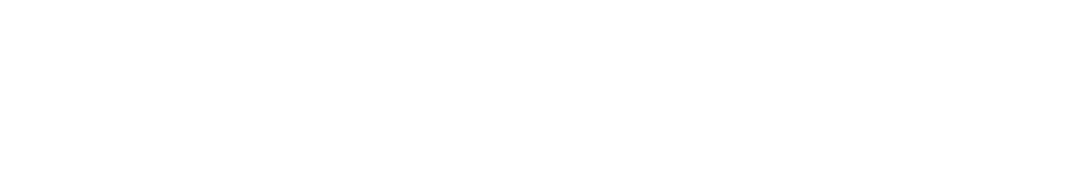

<svg xmlns="http://www.w3.org/2000/svg" viewBox="-20 -470 2440 440"><path d="M500 -50Q500 -50 500 -50Q500 -50 500 -50Q500 -50 500 -50Q500 -50 500 -50Q500 -50 500 -50Q500 -50 500 -50Q500 -50 500 -50Q500 -50 500 -50Q500 -50 500 -50Q500 -50 500 -50Q500 -50 500 -50Q500 -50 500 -50ZM500 -150Q500 -150 500 -150Q500 -150 500 -150Q500 -150 500 -150Q500 -150 500 -150Q500 -150 500 -150Q500 -150 500 -150Q500 -150 500 -150Q500 -150 500 -150Q500 -150 500 -150Q500 -150 500 -150Q500 -150 500 -150Q500 -150 500 -150ZM500 -250Q500 -250 500 -250Q500 -250 500 -250Q500 -250 500 -250Q500 -250 500 -250Q500 -250 500 -250Q500 -250 500 -250Q500 -250 500 -250Q500 -250 500 -250Q500 -250 500 -250Q500 -250 500 -250Q500 -250 500 -250Q500 -250 500 -250ZM400 -350Q400 -350 400 -350Q400 -350 400 -350Q400 -350 400 -350Q400 -350 400 -350Q400 -350 400 -350Q400 -350 400 -350Q400 -350 400 -350Q400 -350 400 -350Q400 -350 400 -350Q400 -350 400 -350Q400 -350 400 -350Q400 -350 400 -350ZM300 -50Q300 -50 300 -50Q300 -50 300 -50Q300 -50 300 -50Q300 -50 300 -50Q300 -50 300 -50Q300 -50 300 -50Q300 -50 300 -50Q300 -50 300 -50Q300 -50 300 -50Q300 -50 300 -50Q300 -50 300 -50Q300 -50 300 -50ZM300 -150Q300 -150 300 -150Q300 -150 300 -150Q300 -150 300 -150Q300 -150 300 -150Q300 -150 300 -150Q300 -150 300 -150Q300 -150 300 -150Q300 -150 300 -150Q300 -150 300 -150Q300 -150 300 -150Q300 -150 300 -150Q300 -150 300 -150ZM300 -250Q300 -250 300 -250Q300 -250 300 -250Q300 -250 300 -250Q300 -250 300 -250Q300 -250 300 -250Q300 -250 300 -250Q300 -250 300 -250Q300 -250 300 -250Q300 -250 300 -250Q300 -250 300 -250Q300 -250 300 -250Q300 -250 300 -250ZM200 -350Q200 -350 200 -350Q200 -350 200 -350Q200 -350 200 -350Q200 -350 200 -350Q200 -350 200 -350Q200 -350 200 -350Q200 -350 200 -350Q200 -350 200 -350Q200 -350 200 -350Q200 -350 200 -350Q200 -350 200 -350Q200 -350 200 -350ZM100 -350Q100 -350 100 -350Q100 -350 100 -350Q100 -350 100 -350Q100 -350 100 -350Q100 -350 100 -350Q100 -350 100 -350Q100 -350 100 -350Q100 -350 100 -350Q100 -350 100 -350Q100 -350 100 -350Q100 -350 100 -350Q100 -350 100 -350ZM100 -250Q100 -250 100 -250Q100 -250 100 -250Q100 -250 100 -250Q100 -250 100 -250Q100 -250 100 -250Q100 -250 100 -250Q100 -250 100 -250Q100 -250 100 -250Q100 -250 100 -250Q100 -250 100 -250Q100 -250 100 -250Q100 -250 100 -250ZM100 -150Q100 -150 100 -150Q100 -150 100 -150Q100 -150 100 -150Q100 -150 100 -150Q100 -150 100 -150Q100 -150 100 -150Q100 -150 100 -150Q100 -150 100 -150Q100 -150 100 -150Q100 -150 100 -150Q100 -150 100 -150Q100 -150 100 -150ZM100 -50Q100 -50 100 -50Q100 -50 100 -50Q100 -50 100 -50Q100 -50 100 -50Q100 -50 100 -50Q100 -50 100 -50Q100 -50 100 -50Q100 -50 100 -50Q100 -50 100 -50Q100 -50 100 -50Q100 -50 100 -50Q100 -50 100 -50Z M700 -50Q700 -50 700 -50Q700 -50 700 -50Q700 -50 700 -50Q700 -50 700 -50Q700 -50 700 -50Q700 -50 700 -50Q700 -50 700 -50Q700 -50 700 -50Q700 -50 700 -50Q700 -50 700 -50Q700 -50 700 -50Q700 -50 700 -50ZM700 -150Q700 -150 700 -150Q700 -150 700 -150Q700 -150 700 -150Q700 -150 700 -150Q700 -150 700 -150Q700 -150 700 -150Q700 -150 700 -150Q700 -150 700 -150Q700 -150 700 -150Q700 -150 700 -150Q700 -150 700 -150Q700 -150 700 -150ZM900 -50Q900 -50 900 -50Q900 -50 900 -50Q900 -50 900 -50Q900 -50 900 -50Q900 -50 900 -50Q900 -50 900 -50Q900 -50 900 -50Q900 -50 900 -50Q900 -50 900 -50Q900 -50 900 -50Q900 -50 900 -50Q900 -50 900 -50ZM900 -150Q900 -150 900 -150Q900 -150 900 -150Q900 -150 900 -150Q900 -150 900 -150Q900 -150 900 -150Q900 -150 900 -150Q900 -150 900 -150Q900 -150 900 -150Q900 -150 900 -150Q900 -150 900 -150Q900 -150 900 -150Q900 -150 900 -150ZM900 -250Q900 -250 900 -250Q900 -250 900 -250Q900 -250 900 -250Q900 -250 900 -250Q900 -250 900 -250Q900 -250 900 -250Q900 -250 900 -250Q900 -250 900 -250Q900 -250 900 -250Q900 -250 900 -250Q900 -250 900 -250Q900 -250 900 -250ZM800 -350Q800 -350 800 -350Q800 -350 800 -350Q800 -350 800 -350Q800 -350 800 -350Q800 -350 800 -350Q800 -350 800 -350Q800 -350 800 -350Q800 -350 800 -350Q800 -350 800 -350Q800 -350 800 -350Q800 -350 800 -350Q800 -350 800 -350ZM700 -350Q700 -350 700 -350Q700 -350 700 -350Q700 -350 700 -350Q700 -350 700 -350Q700 -350 700 -350Q700 -350 700 -350Q700 -350 700 -350Q700 -350 700 -350Q700 -350 700 -350Q700 -350 700 -350Q700 -350 700 -350Q700 -350 700 -350ZM800 -150Q800 -150 800 -150Q800 -150 800 -150Q800 -150 800 -150Q800 -150 800 -150Q800 -150 800 -150Q800 -150 800 -150Q800 -150 800 -150Q800 -150 800 -150Q800 -150 800 -150Q800 -150 800 -150Q800 -150 800 -150Q800 -150 800 -150Z M1100 -250Q1100 -250 1100 -250Q1100 -250 1100 -250Q1100 -250 1100 -250Q1100 -250 1100 -250Q1100 -250 1100 -250Q1100 -250 1100 -250Q1100 -250 1100 -250Q1100 -250 1100 -250Q1100 -250 1100 -250Q1100 -250 1100 -250Q1100 -250 1100 -250Q1100 -250 1100 -250ZM1100 -50Q1100 -50 1100 -50Q1100 -50 1100 -50Q1100 -50 1100 -50Q1100 -50 1100 -50Q1100 -50 1100 -50Q1100 -50 1100 -50Q1100 -50 1100 -50Q1100 -50 1100 -50Q1100 -50 1100 -50Q1100 -50 1100 -50Q1100 -50 1100 -50Q1100 -50 1100 -50ZM1200 -350Q1200 -350 1200 -350Q1200 -350 1200 -350Q1200 -350 1200 -350Q1200 -350 1200 -350Q1200 -350 1200 -350Q1200 -350 1200 -350Q1200 -350 1200 -350Q1200 -350 1200 -350Q1200 -350 1200 -350Q1200 -350 1200 -350Q1200 -350 1200 -350Q1200 -350 1200 -350ZM1100 -150Q1100 -150 1100 -150Q1100 -150 1100 -150Q1100 -150 1100 -150Q1100 -150 1100 -150Q1100 -150 1100 -150Q1100 -150 1100 -150Q1100 -150 1100 -150Q1100 -150 1100 -150Q1100 -150 1100 -150Q1100 -150 1100 -150Q1100 -150 1100 -150Q1100 -150 1100 -150Z M1500 -50Q1500 -50 1500 -50Q1500 -50 1500 -50Q1500 -50 1500 -50Q1500 -50 1500 -50Q1500 -50 1500 -50Q1500 -50 1500 -50Q1500 -50 1500 -50Q1500 -50 1500 -50Q1500 -50 1500 -50Q1500 -50 1500 -50Q1500 -50 1500 -50Q1500 -50 1500 -50ZM1500 -350Q1500 -350 1500 -350Q1500 -350 1500 -350Q1500 -350 1500 -350Q1500 -350 1500 -350Q1500 -350 1500 -350Q1500 -350 1500 -350Q1500 -350 1500 -350Q1500 -350 1500 -350Q1500 -350 1500 -350Q1500 -350 1500 -350Q1500 -350 1500 -350Q1500 -350 1500 -350ZM1400 -450Q1400 -450 1400 -450Q1400 -450 1400 -450Q1400 -450 1400 -450Q1400 -450 1400 -450Q1400 -450 1400 -450Q1400 -450 1400 -450Q1400 -450 1400 -450Q1400 -450 1400 -450Q1400 -450 1400 -450Q1400 -450 1400 -450Q1400 -450 1400 -450Q1400 -450 1400 -450ZM1400 -350Q1400 -350 1400 -350Q1400 -350 1400 -350Q1400 -350 1400 -350Q1400 -350 1400 -350Q1400 -350 1400 -350Q1400 -350 1400 -350Q1400 -350 1400 -350Q1400 -350 1400 -350Q1400 -350 1400 -350Q1400 -350 1400 -350Q1400 -350 1400 -350Q1400 -350 1400 -350ZM1400 -250Q1400 -250 1400 -250Q1400 -250 1400 -250Q1400 -250 1400 -250Q1400 -250 1400 -250Q1400 -250 1400 -250Q1400 -250 1400 -250Q1400 -250 1400 -250Q1400 -250 1400 -250Q1400 -250 1400 -250Q1400 -250 1400 -250Q1400 -250 1400 -250Q1400 -250 1400 -250ZM1400 -150Q1400 -150 1400 -150Q1400 -150 1400 -150Q1400 -150 1400 -150Q1400 -150 1400 -150Q1400 -150 1400 -150Q1400 -150 1400 -150Q1400 -150 1400 -150Q1400 -150 1400 -150Q1400 -150 1400 -150Q1400 -150 1400 -150Q1400 -150 1400 -150Q1400 -150 1400 -150Z M1700 -250Q1700 -250 1700 -250Q1700 -250 1700 -250Q1700 -250 1700 -250Q1700 -250 1700 -250Q1700 -250 1700 -250Q1700 -250 1700 -250Q1700 -250 1700 -250Q1700 -250 1700 -250Q1700 -250 1700 -250Q1700 -250 1700 -250Q1700 -250 1700 -250Q1700 -250 1700 -250ZM1700 -150Q1700 -150 1700 -150Q1700 -150 1700 -150Q1700 -150 1700 -150Q1700 -150 1700 -150Q1700 -150 1700 -150Q1700 -150 1700 -150Q1700 -150 1700 -150Q1700 -150 1700 -150Q1700 -150 1700 -150Q1700 -150 1700 -150Q1700 -150 1700 -150Q1700 -150 1700 -150ZM1700 -50Q1700 -50 1700 -50Q1700 -50 1700 -50Q1700 -50 1700 -50Q1700 -50 1700 -50Q1700 -50 1700 -50Q1700 -50 1700 -50Q1700 -50 1700 -50Q1700 -50 1700 -50Q1700 -50 1700 -50Q1700 -50 1700 -50Q1700 -50 1700 -50Q1700 -50 1700 -50ZM1700 -450Q1700 -450 1700 -450Q1700 -450 1700 -450Q1700 -450 1700 -450Q1700 -450 1700 -450Q1700 -450 1700 -450Q1700 -450 1700 -450Q1700 -450 1700 -450Q1700 -450 1700 -450Q1700 -450 1700 -450Q1700 -450 1700 -450Q1700 -450 1700 -450Q1700 -450 1700 -450Z M1900 -50Q1900 -50 1900 -50Q1900 -50 1900 -50Q1900 -50 1900 -50Q1900 -50 1900 -50Q1900 -50 1900 -50Q1900 -50 1900 -50Q1900 -50 1900 -50Q1900 -50 1900 -50Q1900 -50 1900 -50Q1900 -50 1900 -50Q1900 -50 1900 -50Q1900 -50 1900 -50ZM1900 -150Q1900 -150 1900 -150Q1900 -150 1900 -150Q1900 -150 1900 -150Q1900 -150 1900 -150Q1900 -150 1900 -150Q1900 -150 1900 -150Q1900 -150 1900 -150Q1900 -150 1900 -150Q1900 -150 1900 -150Q1900 -150 1900 -150Q1900 -150 1900 -150Q1900 -150 1900 -150ZM2100 -50Q2100 -50 2100 -50Q2100 -50 2100 -50Q2100 -50 2100 -50Q2100 -50 2100 -50Q2100 -50 2100 -50Q2100 -50 2100 -50Q2100 -50 2100 -50Q2100 -50 2100 -50Q2100 -50 2100 -50Q2100 -50 2100 -50Q2100 -50 2100 -50Q2100 -50 2100 -50ZM2100 -150Q2100 -150 2100 -150Q2100 -150 2100 -150Q2100 -150 2100 -150Q2100 -150 2100 -150Q2100 -150 2100 -150Q2100 -150 2100 -150Q2100 -150 2100 -150Q2100 -150 2100 -150Q2100 -150 2100 -150Q2100 -150 2100 -150Q2100 -150 2100 -150Q2100 -150 2100 -150ZM2100 -250Q2100 -250 2100 -250Q2100 -250 2100 -250Q2100 -250 2100 -250Q2100 -250 2100 -250Q2100 -250 2100 -250Q2100 -250 2100 -250Q2100 -250 2100 -250Q2100 -250 2100 -250Q2100 -250 2100 -250Q2100 -250 2100 -250Q2100 -250 2100 -250Q2100 -250 2100 -250ZM2000 -350Q2000 -350 2000 -350Q2000 -350 2000 -350Q2000 -350 2000 -350Q2000 -350 2000 -350Q2000 -350 2000 -350Q2000 -350 2000 -350Q2000 -350 2000 -350Q2000 -350 2000 -350Q2000 -350 2000 -350Q2000 -350 2000 -350Q2000 -350 2000 -350Q2000 -350 2000 -350ZM1900 -350Q1900 -350 1900 -350Q1900 -350 1900 -350Q1900 -350 1900 -350Q1900 -350 1900 -350Q1900 -350 1900 -350Q1900 -350 1900 -350Q1900 -350 1900 -350Q1900 -350 1900 -350Q1900 -350 1900 -350Q1900 -350 1900 -350Q1900 -350 1900 -350Q1900 -350 1900 -350ZM2000 -150Q2000 -150 2000 -150Q2000 -150 2000 -150Q2000 -150 2000 -150Q2000 -150 2000 -150Q2000 -150 2000 -150Q2000 -150 2000 -150Q2000 -150 2000 -150Q2000 -150 2000 -150Q2000 -150 2000 -150Q2000 -150 2000 -150Q2000 -150 2000 -150Q2000 -150 2000 -150Z M2300 -450Q2300 -450 2300 -450Q2300 -450 2300 -450Q2300 -450 2300 -450Q2300 -450 2300 -450Q2300 -450 2300 -450Q2300 -450 2300 -450Q2300 -450 2300 -450Q2300 -450 2300 -450Q2300 -450 2300 -450Q2300 -450 2300 -450Q2300 -450 2300 -450Q2300 -450 2300 -450ZM2300 -350Q2300 -350 2300 -350Q2300 -350 2300 -350Q2300 -350 2300 -350Q2300 -350 2300 -350Q2300 -350 2300 -350Q2300 -350 2300 -350Q2300 -350 2300 -350Q2300 -350 2300 -350Q2300 -350 2300 -350Q2300 -350 2300 -350Q2300 -350 2300 -350Q2300 -350 2300 -350ZM2300 -250Q2300 -250 2300 -250Q2300 -250 2300 -250Q2300 -250 2300 -250Q2300 -250 2300 -250Q2300 -250 2300 -250Q2300 -250 2300 -250Q2300 -250 2300 -250Q2300 -250 2300 -250Q2300 -250 2300 -250Q2300 -250 2300 -250Q2300 -250 2300 -250Q2300 -250 2300 -250ZM2300 -150Q2300 -150 2300 -150Q2300 -150 2300 -150Q2300 -150 2300 -150Q2300 -150 2300 -150Q2300 -150 2300 -150Q2300 -150 2300 -150Q2300 -150 2300 -150Q2300 -150 2300 -150Q2300 -150 2300 -150Q2300 -150 2300 -150Q2300 -150 2300 -150Q2300 -150 2300 -150ZM2300 -50Q2300 -50 2300 -50Q2300 -50 2300 -50Q2300 -50 2300 -50Q2300 -50 2300 -50Q2300 -50 2300 -50Q2300 -50 2300 -50Q2300 -50 2300 -50Q2300 -50 2300 -50Q2300 -50 2300 -50Q2300 -50 2300 -50Q2300 -50 2300 -50Q2300 -50 2300 -50Z"/></svg>

Font: TINY 5x3
Style: Regular
Weight: 400
Designer: Jack Halten Fahnestock
Foundry: Velvetyne Type Foundry
Version: Version 1.002